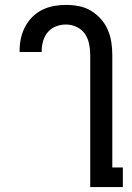

<svg xmlns="http://www.w3.org/2000/svg" viewBox="-20 -763 540 783"><path d="M348 0V-539Q348 -561 343.5 -583.5Q339 -606 326.5 -624.5Q314 -643 293 -653Q272 -663 249 -663Q228 -663 208.5 -655.5Q189 -648 175.5 -632.5Q162 -617 156 -596.5Q150 -576 150 -555V-551H60V-558Q60 -583 65.5 -607.5Q71 -632 82.5 -654Q94 -676 112 -694Q130 -712 152.5 -723Q175 -734 199.5 -738.5Q224 -743 249 -743Q275 -743 301.5 -738Q328 -733 350.5 -719.5Q373 -706 391 -686Q409 -666 419.5 -641.5Q430 -617 434 -591Q438 -565 438 -539V-80H481V0Z"/></svg>

Font: Iosevka Custom Medium
Style: Regular
Weight: 500
Monospace: yes
Designer: Belleve Invis
Foundry: Belleve Invis
Version: Version 32.5.0; ttfautohint (v1.8.4)